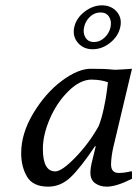

<svg xmlns="http://www.w3.org/2000/svg" viewBox="-20 -696 519 726"><path d="M353 -219.2Q364.3 -247.1 373 -288.6Q381.8 -330.1 384.8 -357.4L388.2 -384.8Q363.3 -394.5 326.2 -395Q283.2 -395 239 -351.6Q194.8 -308.1 168.5 -247.1Q142.1 -186 142.1 -132.8Q142.1 -47.9 189 -47.9Q213.9 -47.9 265.4 -101.1Q316.9 -154.3 353 -219.2ZM408.2 -138.2Q400.4 -104 399.9 -74.2Q399.9 -42 429.2 -42Q451.2 -42 477.1 -48.8L479 -45.9V-20Q419.9 9.8 383.8 9.8Q357.9 9.8 339.8 -3.2Q321.8 -16.1 321.8 -43Q321.8 -62 329.1 -89.8L341.8 -142.1L339.8 -144Q285.6 -63 247.8 -26.6Q210 9.8 162.1 9.8Q105 9.8 82.5 -27.6Q60.1 -64.9 60.1 -117.2Q60.1 -191.4 106 -267.8Q151.9 -344.2 213.4 -390.1Q274.9 -436 323.2 -436Q376.5 -436 402.8 -433.1Q414.1 -431.2 445.1 -433.6Q476.1 -436 479 -436ZM359.9 -648.9Q337.4 -648.9 320.1 -632.6Q302.7 -616.2 297.9 -592.8Q293 -570.8 303.2 -554Q313.5 -537.1 335.7 -537.1Q357.9 -537.1 375.5 -554Q393.1 -570.8 397.9 -592.8Q402.8 -616.7 392.3 -632.8Q381.8 -648.9 359.9 -648.9ZM434.6 -592.8Q427.2 -559.1 396.7 -534.4Q366.2 -509.8 330.1 -509.8Q295.4 -509.8 274.4 -534.4Q253.4 -559.1 260.7 -593Q268.1 -627 299.3 -651.4Q330.6 -675.8 365.5 -675.8Q400.4 -675.8 421.4 -651.9Q442.4 -627.9 434.6 -592.8Z"/></svg>

Font: Linux Biolinum O
Style: Italic
Weight: 400
Italic angle: -12°
Designer: Philipp H. Poll
Foundry: Philipp H. Poll
Version: Version 1.1.3